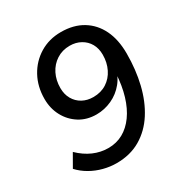

<svg xmlns="http://www.w3.org/2000/svg" viewBox="-168 -843 936 981"><g transform="rotate(-30 300.0 -352.5)"><path d="M240 9Q202 9 163.5 -1Q125 -11 91 -30.5Q57 -50 31 -78L74 -153Q112 -116 154.5 -97.5Q197 -79 242 -79Q290 -79 329 -100.5Q368 -122 397.5 -163Q427 -204 444.5 -262Q462 -320 466 -393L468 -424L479 -423Q471 -373 440.5 -335.5Q410 -298 366.5 -278Q323 -258 276 -258Q219 -258 176 -285Q133 -312 108.5 -357.5Q84 -403 84 -459Q84 -532 115.5 -589.5Q147 -647 202 -680.5Q257 -714 327 -714Q401 -714 454 -682Q507 -650 535.5 -591.5Q564 -533 564 -451Q564 -356 544 -273Q524 -190 483.5 -126.5Q443 -63 382 -27Q321 9 240 9ZM306 -343Q351 -343 384.5 -364.5Q418 -386 436.5 -423.5Q455 -461 455 -507Q455 -544 439.5 -571.5Q424 -599 395.5 -615Q367 -631 331 -631Q287 -631 253 -609Q219 -587 200.5 -550Q182 -513 182 -467Q182 -430 198 -402Q214 -374 242 -358.5Q270 -343 306 -343Z"/></g></svg>

Font: Nunito Sans 12pt ExtraLight 12pt SemiBold
Style: Italic
Weight: 600
Italic angle: -9°
Version: Version 3.101;gftools[0.9.27]